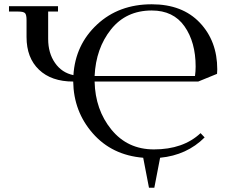

<svg xmlns="http://www.w3.org/2000/svg" viewBox="-20 -731 1136 897"><path d="M22 -677V-702H251V-677H205V-549Q205 -483 237 -437Q269 -391 323 -380Q332 -522 433.5 -616.5Q535 -711 689 -711Q832 -711 913.5 -625Q995 -539 995 -407Q995 -393 994 -386L906 -350H422Q425 -218 500.5 -125.5Q576 -33 699 -33Q836 -33 917 -109L936 -89Q853 -6 728 6L701 146H676L649 6Q503 -6 413.5 -108Q324 -210 322 -350Q220 -350 162 -405.5Q104 -461 104 -558V-637Q104 -662 97 -669.5Q90 -677 65 -677ZM422 -376H891Q894 -398 894 -420Q894 -534 842 -608Q790 -682 689 -682Q569 -682 498.5 -593.5Q428 -505 422 -376Z"/></svg>

Font: Dihjauti
Style: Bold
Weight: 700
Designer: T. Christopher White
Version: Version 3.0.0